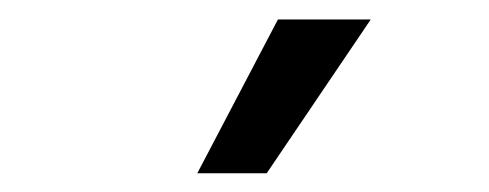

<svg xmlns="http://www.w3.org/2000/svg" viewBox="-20 -783 509 200"><path d="M269.5 -762.7H366.2L257.8 -602.5H185.5Z"/></svg>

Font: Pretendard GOV
Style: Regular
Weight: 400
Designer: Base glyphs from Inter by Rasmus Andersson; Hangeul glyphs from Noto Sans CJK(Source Han Sans) by Jang Soo-young and Kan
Foundry: Kil Hyung-jin
Version: Version 1.309